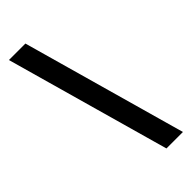

<svg xmlns="http://www.w3.org/2000/svg" viewBox="-311 -886 1104 1104"><g transform="rotate(-45 240.5 -334.0)"><path d="M167 -834 448 166H314L33 -834Z"/></g></svg>

Font: Noto Sans Oriya
Style: Bold
Weight: 700
Designer: Amélie Bonet and Sol Matas
Foundry: Google LLC
Version: Version 2.006; ttfautohint (v1.8.4.7-5d5b)